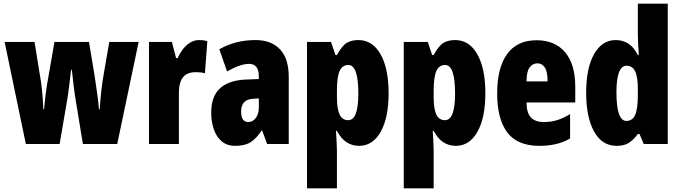

<svg xmlns="http://www.w3.org/2000/svg" viewBox="-20 -780 3687 1040"><path d="M389 -244Q383 -281 378 -324Q373 -367 369 -402H365Q360 -362 355 -318.5Q350 -275 345 -245L303 0H120L5 -553H167L195 -380Q203 -339 208 -287.5Q213 -236 215 -188H219Q222 -227 227.5 -271.5Q233 -316 243 -369L275 -553H462L493 -366Q501 -312 507.5 -265.5Q514 -219 516 -188H520Q523 -235 528.5 -285Q534 -335 542 -380L572 -553H731L615 0H429Z M1058 -563Q1068 -563 1078 -562Q1088 -561 1103 -557L1090 -383Q1071 -389 1040 -389Q992 -389 970.5 -360.5Q949 -332 949 -278V0H787V-553H911L934 -465H942Q952 -488 968.5 -510.5Q985 -533 1008 -548Q1031 -563 1058 -563Z M1365 -563Q1448 -563 1496 -513.5Q1544 -464 1544 -363V0H1427L1400 -73H1397Q1370 -31 1338.5 -10.5Q1307 10 1255 10Q1208 10 1179 -16Q1150 -42 1137 -83Q1124 -124 1124 -169Q1124 -258 1171.5 -301.5Q1219 -345 1310 -349L1382 -352V-366Q1382 -434 1329 -434Q1282 -434 1210 -393L1168 -513Q1209 -537 1258.5 -550Q1308 -563 1365 -563ZM1352 -245Q1286 -242 1286 -176Q1286 -119 1325 -119Q1349 -119 1365.5 -141Q1382 -163 1382 -198V-247Z M1921 -563Q1998 -563 2041.5 -486Q2085 -409 2085 -275Q2085 -142 2042 -66Q1999 10 1925 10Q1888 10 1858 -9Q1828 -28 1805 -71H1800Q1802 -34 1803.5 -7.5Q1805 19 1805 35V240H1643V-553H1773L1797 -482H1805Q1833 -533 1858.5 -548Q1884 -563 1921 -563ZM1867 -428Q1834 -428 1819.5 -395.5Q1805 -363 1805 -288V-256Q1805 -190 1819.5 -159.5Q1834 -129 1866 -129Q1921 -129 1921 -273Q1921 -428 1867 -428Z M2445 -563Q2522 -563 2565.5 -486Q2609 -409 2609 -275Q2609 -142 2566 -66Q2523 10 2449 10Q2412 10 2382 -9Q2352 -28 2329 -71H2324Q2326 -34 2327.5 -7.5Q2329 19 2329 35V240H2167V-553H2297L2321 -482H2329Q2357 -533 2382.5 -548Q2408 -563 2445 -563ZM2391 -428Q2358 -428 2343.5 -395.5Q2329 -363 2329 -288V-256Q2329 -190 2343.5 -159.5Q2358 -129 2390 -129Q2445 -129 2445 -273Q2445 -428 2391 -428Z M2887 -562Q2986 -562 3041 -497Q3096 -432 3096 -310V-225H2832Q2832 -170 2855 -144.5Q2878 -119 2926 -119Q2964 -119 2997 -129Q3030 -139 3068 -162V-30Q3032 -9 2991 0.5Q2950 10 2902 10Q2782 10 2727.5 -63Q2673 -136 2673 -274Q2673 -413 2727 -487.5Q2781 -562 2887 -562ZM2891 -437Q2866 -437 2849 -415Q2832 -393 2832 -339H2946Q2946 -392 2931 -414.5Q2916 -437 2891 -437Z M3320 10Q3241 10 3198 -67.5Q3155 -145 3155 -278Q3155 -411 3198 -487Q3241 -563 3315 -563Q3353 -563 3383 -544Q3413 -525 3435 -482H3440Q3438 -520 3436.5 -546Q3435 -572 3435 -588V-760H3597V0H3467L3444 -54H3435Q3409 -20 3384.5 -5Q3360 10 3320 10ZM3373 -125Q3406 -125 3420.5 -158Q3435 -191 3435 -265V-297Q3435 -363 3420.5 -393.5Q3406 -424 3374 -424Q3319 -424 3319 -280Q3319 -125 3373 -125Z"/></svg>

Font: Noto Sans Kannada ExtraCondensed Black
Style: Regular
Weight: 900
Width: 2
Designer: Jelle Bosma - Monotype Design Team
Foundry: Monotype Imaging Inc.
Version: Version 2.005; ttfautohint (v1.8.4.7-5d5b)